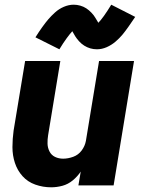

<svg xmlns="http://www.w3.org/2000/svg" viewBox="-20 -790 616 818"><path d="M198 8Q222 8 246 1.5Q270 -5 290 -21.5Q310 -38 324 -59L314 0H464L551 -530H402L346 -190Q342 -168 328 -149Q314 -130 292 -122Q270 -114 249 -114Q230 -114 214.5 -121.5Q199 -129 191 -144.5Q183 -160 182.5 -178Q182 -196 185 -214L237 -530H87L38 -234Q33 -198 33 -163Q33 -128 43.5 -96Q54 -64 76 -39.5Q98 -15 130.5 -3.5Q163 8 198 8ZM233 -580Q250 -608 264 -627Q278 -646 288 -657Q294 -646 300.5 -635.5Q307 -625 317 -614Q327 -603 339 -595.5Q351 -588 364.5 -584Q378 -580 393 -580Q414 -580 434.5 -589Q455 -598 472 -612.5Q489 -627 501 -641.5Q513 -656 526.5 -675Q540 -694 556 -718L454 -770Q437 -742 423 -722.5Q409 -703 399 -693Q392 -704 386 -714.5Q380 -725 369.5 -736Q359 -747 347.5 -754.5Q336 -762 322 -766Q308 -770 294 -770Q273 -770 252 -761Q231 -752 214.5 -737Q198 -722 186 -708Q174 -694 160 -674.5Q146 -655 131 -631Z"/></svg>

Font: Iosevka Sparkle Heavy Oblique
Style: Regular
Weight: 900
Italic angle: -9°
Designer: Belleve Invis
Foundry: Belleve Invis
Version: Version 4.5.0; ttfautohint (v1.8.3)